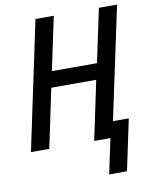

<svg xmlns="http://www.w3.org/2000/svg" viewBox="-97 -786 832 1052"><g transform="rotate(-10 318.5 -259.5)"><path d="M424 195 465 0H375L444 -328H194L125 0H23L174 -714H276L213 -417H464L527 -714H628L495 -89H583L523 195Z"/></g></svg>

Font: Noto Sans SemiCondensed Medium
Style: Italic
Weight: 500
Width: 4
Italic angle: -12°
Designer: Monotype Design Team
Foundry: Monotype Imaging Inc.
Version: Version 2.013; ttfautohint (v1.8.4.7-5d5b)